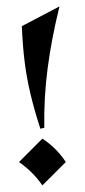

<svg xmlns="http://www.w3.org/2000/svg" viewBox="-20 -557 264 597"><path d="M165 -537.1Q140.1 -436.5 128.2 -345.5Q116.2 -254.4 117.7 -159.7L105.5 -156.7Q86.9 -213.9 75 -263.9Q63 -314 56.6 -365Q50.3 -416 47.9 -475.6ZM111.8 -126Q156.2 -96.7 184.6 -53.2L111.8 19.5Q83.5 -22 39.1 -53.2Z"/></svg>

Font: Lateef
Style: Bold
Weight: 700
Designer: SIL International
Foundry: SIL International
Version: Version 4.200